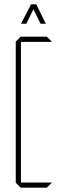

<svg xmlns="http://www.w3.org/2000/svg" viewBox="-20 -870 275 890"><path d="M76 0 53 -23V-677L76 -700H197L220 -677V-676H77V-24H220V-23L197 0ZM168 -760 135 -827 102 -760H78V-761L124 -850H148L192 -761V-760Z"/></svg>

Font: Foldit Thin Thin
Style: Regular
Weight: 250
Version: Version 1.003